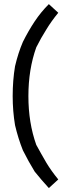

<svg xmlns="http://www.w3.org/2000/svg" viewBox="-20 -790 329 954"><path d="M222.7 144.5Q183.6 101.6 152.3 62.5Q121.1 11.7 93.8 -43Q70.3 -101.6 54.7 -168Q43 -238.3 43 -312.5Q43 -390.6 54.7 -460.9Q70.3 -527.3 93.8 -582Q121.1 -636.7 152.3 -683.6Q183.6 -730.5 222.7 -769.5L269.5 -726.6Q234.4 -683.6 210.9 -644.5Q183.6 -601.6 160.2 -554.7Q121.1 -445.3 121.1 -312.5Q121.1 -179.7 160.2 -70.3Q183.6 -27.3 210.9 19.5Q234.4 58.6 269.5 101.6Z"/></svg>

Font: 和音 by 宁静之雨，公众号njzyshare
Style: Regular
Weight: 400
Designer: Steve Matteson
Foundry: Ascender Corporation
Version: Version 6.00;June 8, 2018;FontCreator 11.0.0.2388 32-bit